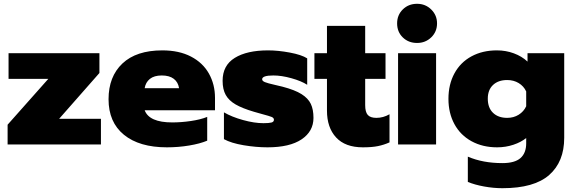

<svg xmlns="http://www.w3.org/2000/svg" viewBox="-20 -760 3028 1010"><path d="M20 -104 234 -345H25V-480H503V-376L291 -135H511V0H20Z M551 -238Q551 -357 624 -426Q697 -495 834 -495Q922 -495 984.5 -462.5Q1047 -430 1079 -373Q1111 -316 1111 -245V-180H741Q765 -116 886 -116Q934 -116 984.5 -123.5Q1035 -131 1070 -145V-20Q1032 -4 975 5.5Q918 15 858 15Q713 15 632 -51Q551 -117 551 -238ZM922 -296Q917 -328 894 -345.5Q871 -363 831 -363Q791 -363 768.5 -345Q746 -327 741 -296Z M1158 -28V-169Q1199 -145 1258.5 -128.5Q1318 -112 1366 -112Q1395 -112 1408 -115.5Q1421 -119 1421 -130Q1421 -140 1408.5 -145Q1396 -150 1362 -159L1316 -172Q1255 -190 1219.5 -210.5Q1184 -231 1167.5 -260.5Q1151 -290 1151 -335Q1151 -416 1215 -455.5Q1279 -495 1390 -495Q1443 -495 1504.5 -483.5Q1566 -472 1596 -453V-314Q1565 -334 1513 -348.5Q1461 -363 1418 -363Q1359 -363 1359 -343Q1359 -334 1373.5 -328Q1388 -322 1424 -314L1466 -304Q1531 -287 1566 -265Q1601 -243 1615 -213.5Q1629 -184 1629 -140Q1629 -69 1566.5 -27Q1504 15 1387 15Q1327 15 1261.5 4Q1196 -7 1158 -28Z M1700 -178V-345H1634V-480H1700V-624H1901V-480H2008V-345H1901V-207Q1901 -171 1914.5 -155.5Q1928 -140 1960 -140Q1996 -140 2029 -159V-11Q2000 2 1968.5 8.5Q1937 15 1889 15Q1796 15 1748 -37Q1700 -89 1700 -178Z M2069 -637Q2069 -681 2099 -710.5Q2129 -740 2174 -740Q2218 -740 2248.5 -710Q2279 -680 2279 -637Q2279 -593 2248.5 -563.5Q2218 -534 2174 -534Q2129 -534 2099 -563Q2069 -592 2069 -637ZM2074 -480H2274V0H2074Z M2441 197V64Q2520 98 2623 98Q2688 98 2718 71.5Q2748 45 2748 -6V-34Q2721 -12 2680.5 1.5Q2640 15 2595 15Q2519 15 2460.5 -17Q2402 -49 2370.5 -107Q2339 -165 2339 -240Q2339 -316 2370.5 -374Q2402 -432 2460 -463.5Q2518 -495 2594 -495Q2641 -495 2683 -479.5Q2725 -464 2755 -436V-480H2948V-35Q2948 91 2869 160.5Q2790 230 2623 230Q2576 230 2526.5 221Q2477 212 2441 197ZM2748 -201V-279Q2735 -307 2708.5 -323Q2682 -339 2648 -339Q2601 -339 2573.5 -313Q2546 -287 2546 -241Q2546 -193 2573.5 -166.5Q2601 -140 2648 -140Q2682 -140 2708.5 -156.5Q2735 -173 2748 -201Z"/></svg>

Font: Prompt ExtraBold
Style: Regular
Weight: 800
Designer: Katatrad Team
Foundry: CadsonDemak
Version: Version 1.000